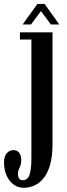

<svg xmlns="http://www.w3.org/2000/svg" viewBox="-68 -684 335 954"><path d="M50.5 249Q20.5 249 -1.5 232.2Q-23.5 215.5 -35.8 187Q-48 158.5 -48 123Q-48 93 -34.5 77.5Q-21 62 -1.5 62Q17.5 62 27.5 75.2Q37.5 88.5 37.5 112.5Q37.5 128 33.5 138.5Q29.5 149 25.2 158.5Q21 168 21 179.5Q21 189.5 23.8 196.8Q26.5 204 31.8 207.8Q37 211.5 44.5 211.5Q69.5 211.5 78.8 184Q88 156.5 88 102V-487.5H31V-523.5H193V30.5Q193 94.5 180.2 137Q167.5 179.5 146.5 204Q125.5 228.5 100.2 238.8Q75 249 50.5 249ZM44.5 -562.5 118 -664.5H153.5L226.5 -562.5H184.5L135.5 -629L86 -562.5Z"/></svg>

Font: Imbue Thin 10pt SemiBold
Style: Regular
Weight: 600
Version: Version 1.102